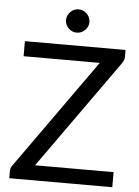

<svg xmlns="http://www.w3.org/2000/svg" viewBox="-60 -951 722 997"><g transform="rotate(5 301.0 -452.5)"><path d="M563.5 0H26.5V-37.5Q26.5 -53.5 36 -66L442.5 -637.5H45.5V-716H570V-680.5Q570 -665 559.5 -648.5L154 -78.5H563.5ZM308.5 -783.5Q284.5 -783.5 266.5 -801.5Q248.5 -819.5 248.5 -843.5Q248.5 -869.5 267 -887.2Q285.5 -905 308.5 -905Q333.5 -905 352 -887Q370.5 -869 370.5 -843.5Q370.5 -820 352.5 -801.8Q334.5 -783.5 308.5 -783.5Z"/></g></svg>

Font: Verano Sans
Style: Regular
Weight: 400
Designer: Lukasz Dziedzic with Adam Twardoch and Botio Nikoltchev
Foundry: tyPoland Lukasz Dziedzic
Version: Version 3.001;December 28, 2019;FontCreator 12.0.0.2547 64-b